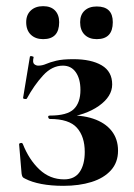

<svg xmlns="http://www.w3.org/2000/svg" viewBox="-20 -591 434 623"><path d="M188 -9Q222 -9 238.5 -33Q255 -57 255 -98Q255 -148 229.5 -176.5Q204 -205 142 -205Q138 -205 136.5 -210.5Q135 -216 142 -216Q198 -216 219.5 -237Q241 -258 241 -299Q241 -335 226 -356.5Q211 -378 184 -378Q149 -378 120 -346.5Q91 -315 67 -271Q65 -269 59.5 -270Q54 -271 55 -274L77 -407Q78 -410 84 -408.5Q90 -407 89 -405Q85 -388 91 -383Q97 -378 104 -378Q117 -378 129.5 -383.5Q142 -389 162.5 -394Q183 -399 218 -399Q276 -399 310 -379Q344 -359 344 -317Q344 -278 301 -247.5Q258 -217 187 -208L189 -216Q243 -219 282 -206Q321 -193 342 -166.5Q363 -140 363 -102Q363 -64 340 -38.5Q317 -13 277 -0.5Q237 12 186 12Q146 12 114.5 6Q83 0 62 -11Q55 -14 53 -17.5Q51 -21 50 -28L42 -123Q42 -126 47 -127Q52 -128 54 -124Q74 -73 108 -41Q142 -9 188 -9ZM120 -464Q95 -464 80 -478.5Q65 -493 65 -519Q65 -543 80 -557Q95 -571 120 -571Q145 -571 158.5 -557Q172 -543 172 -519Q172 -464 120 -464ZM294 -464Q269 -464 254.5 -478.5Q240 -493 240 -519Q240 -543 254.5 -556.5Q269 -570 294 -570Q346 -570 346 -519Q346 -464 294 -464Z"/></svg>

Font: Cormorant Garamond Light
Style: Regular
Weight: 300
Designer: Christian Thalmann (Catharsis Fonts)
Foundry: Catharsis Fonts
Version: Version 4.001